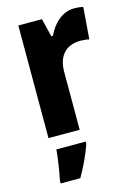

<svg xmlns="http://www.w3.org/2000/svg" viewBox="-119 -621 630 904"><g transform="rotate(-15 196.5 -169.0)"><path d="M335 -559C275 -559 229 -511 206 -460H198L176 -549H61V0H213V-278C212 -363 256 -404 325 -404C340 -404 357 -402 367 -399L379 -554C363 -558 348 -559 335 -559ZM226 72V61H83C80 102 69 171 61 208V221H157C185 172 209 122 226 72Z"/></g></svg>

Font: Noto Sans Gujarati Condensed ExtraBold
Style: Regular
Weight: 800
Width: 3
Designer: Jelle Bosma - Monotype Design Team, Universal Thirst
Foundry: Monotype Imaging Inc.
Version: Version 2.106